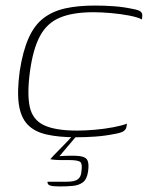

<svg xmlns="http://www.w3.org/2000/svg" viewBox="-20 -486 532 691"><path d="M51 -230Q62 -302 83 -349Q104 -396 137 -421Q170 -446 215.5 -456Q261 -466 321 -466Q357 -466 390.5 -463.5Q424 -461 457 -454Q480 -450 486.5 -444Q493 -438 492 -429L491 -416Q476 -424 445 -430Q414 -436 379 -439Q344 -442 316 -442Q242 -442 195.5 -422.5Q149 -403 124 -356.5Q99 -310 88 -230Q77 -149 87 -102Q97 -55 138 -35.5Q179 -16 258 -16Q286 -16 321 -19Q356 -22 387.5 -28Q419 -34 437 -41L435 -29Q434 -21 425.5 -14.5Q417 -8 393 -4Q358 3 323.5 5.5Q289 8 254 8Q191 8 147.5 -2Q104 -12 79.5 -37.5Q55 -63 48 -109.5Q41 -156 51 -230ZM194 185Q170 185 160 181.5Q150 178 151 168Q156 168 175 168Q194 168 220 168Q249 168 260.5 159Q272 150 273 131Q277 105 269.5 97.5Q262 90 227 90H195Q189 90 182.5 89.5Q176 89 170.5 88.5Q165 88 161 87Q163 84 174 72.5Q185 61 200 46Q215 31 227.5 17.5Q240 4 245 -2H260L194 76Q241 73 264.5 75.5Q288 78 294.5 90.5Q301 103 297 131Q293 159 278.5 170Q264 181 242 183Q220 185 194 185Z"/></svg>

Font: Genos Thin ExtraLight
Style: Italic
Weight: 250
Italic angle: -8°
Version: Version 1.010